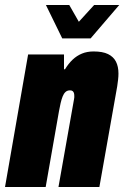

<svg xmlns="http://www.w3.org/2000/svg" viewBox="-32 -745 495 765"><path d="M-12 0 80 -528H223V-469H227Q241 -492 257.5 -507.5Q274 -523 294.5 -531.5Q315 -540 341 -540Q377 -540 398.5 -529.5Q420 -519 430 -499.5Q440 -480 440 -452Q440 -440 438.5 -427.5Q437 -415 435 -401L364 0H201L263 -350Q264 -354 264 -357Q264 -360 264 -363Q264 -370 262.5 -374.5Q261 -379 257.5 -382Q254 -385 247 -385Q236 -385 229 -378.5Q222 -372 217.5 -360.5Q213 -349 209.5 -334Q206 -319 203 -302L150 0ZM443 -725 329 -592H216L151 -725H244L296 -634H260L343 -725Z"/></svg>

Font: Archivo ExtraCondensed Black
Style: Italic
Weight: 900
Width: 2
Italic angle: -10°
Designer: Hector Gatti
Foundry: Omnibus-Type
Version: Version 2.001